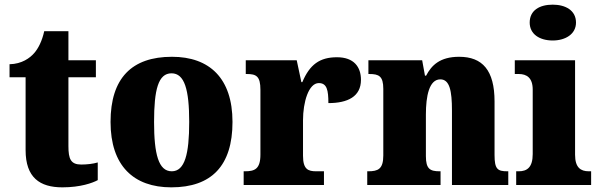

<svg xmlns="http://www.w3.org/2000/svg" viewBox="-20 -795 2580 825"><path d="M248 10C326 10 378 -9 400 -21V-97C380 -91 354 -88 329 -88C284 -88 274 -112 274 -167V-463H392V-536H274V-661H170C161 -619 144 -586 127 -567C109 -546 74 -520 21 -519V-463H90V-150C90 -32 151 10 248 10Z M716 10C889 10 979 -83 979 -271C979 -459 880 -551 719 -551C546 -551 455 -459 455 -271C455 -83 554 10 716 10ZM718 -59C661 -59 642 -133 642 -271C642 -410 660 -480 717 -480C773 -480 793 -410 793 -271C793 -133 774 -59 718 -59Z M1027 0H1372V-59H1339C1304 -59 1282 -67 1282 -126V-278C1282 -356 1306 -438 1350 -438C1385 -438 1391 -407 1391 -352C1474 -352 1531 -380 1531 -452C1531 -507 1501 -549 1428 -549C1354 -549 1311 -518 1279 -442H1275L1255 -536H1036V-477H1040C1081 -477 1099 -468 1099 -409V-131C1099 -68 1074 -59 1032 -59H1027Z M1558 0H1873V-59H1869C1828 -59 1810 -69 1810 -124V-303C1810 -382 1824 -454 1872 -454C1912 -454 1922 -405 1922 -320V0H2164V-59H2160C2118 -59 2105 -68 2105 -129V-359C2105 -493 2053 -551 1953 -551C1870 -551 1834 -514 1811 -470H1806L1794 -536H1563V-477H1567C1608 -477 1627 -468 1627 -413V-127C1627 -68 1604 -59 1562 -59H1558Z M2355 -621C2409 -621 2455 -648 2455 -698C2455 -751 2409 -775 2355 -775C2299 -775 2256 -751 2256 -698C2256 -648 2299 -621 2355 -621ZM2198 0H2520V-59H2510C2475 -59 2451 -75 2451 -130V-536H2192V-477H2209C2243 -477 2269 -461 2269 -410V-133C2269 -76 2245 -59 2209 -59H2198Z"/></svg>

Font: Noto Serif Tamil SemiCondensed Black
Style: Regular
Weight: 900
Width: 4
Designer: Indian Type Foundry, Tom Grace, and the Monotype Design Team
Foundry: Monotype Imaging Inc.
Version: Version 2.004